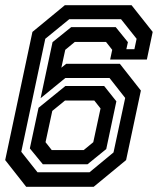

<svg xmlns="http://www.w3.org/2000/svg" viewBox="-35 -720 608 740"><path d="M66 0 -15 -103 90 -597 215 -700H472L553.5 -597L531 -490.5H389.5L397.5 -528L373.5 -558.5H253.5L216.5 -528L201.5 -459L220 -474H427L508 -371L451 -103L326 0ZM130 -87 80 -148 113.5 -304.5 217 -388.5H366.5L413.5 -329.5L374.5 -145.5L302.5 -87ZM164.5 -141.5H287.5L324.5 -172L352.5 -302L328.5 -332.5H215.5L166.5 -292.5L140.5 -172ZM109.5 -56H310L402.5 -132.5L447.5 -342.5L387 -419.5H217L121.5 -341.5L167.5 -557.5L239.5 -615.5H411L458 -557.5L452 -530.5H483L491.5 -570.5L431.5 -646H232L139.5 -570.5L47 -135Z"/></svg>

Font: Tourney Thin SemiBold
Style: Italic
Weight: 600
Italic angle: -12°
Version: Version 1.015